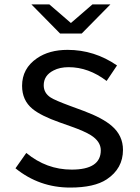

<svg xmlns="http://www.w3.org/2000/svg" viewBox="-20 -805 630 866"><path d="M251 -653.8 121.6 -785.2H202.6L299.8 -701.2L397 -785.2H478L348.6 -653.8ZM98.6 -115.2Q189.5 -40 303.2 -40Q434.6 -40 434.6 -127Q434.6 -167 389.6 -195.3Q360.8 -213.4 299.8 -234.9L249 -252.9Q164.6 -282.7 126.5 -314Q79.6 -352.5 79.6 -418Q79.6 -496.1 146.5 -542Q201.7 -580.1 284.7 -580.1Q405.8 -580.1 507.8 -509.8L460.9 -439.9Q379.4 -502 289.6 -502Q249.5 -502 221.7 -487.3Q177.2 -464.8 177.2 -420.4Q177.2 -385.3 208.5 -365.2Q228 -352.5 296.9 -327.1L358.9 -304.2Q443.4 -272.5 484.4 -236.8Q534.7 -193.4 534.7 -128.9Q534.7 -44.9 461.4 3.9Q405.3 41 296.4 41Q157.2 41 49.8 -45.9Z"/></svg>

Font: BIZ UDPGothic
Style: Regular
Weight: 400
Designer: TypeBank Co., Ltd.
Foundry: Morisawa Inc.
Version: Version 1.051